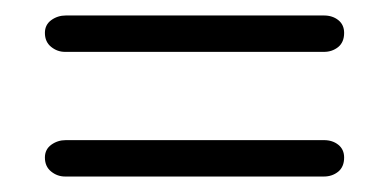

<svg xmlns="http://www.w3.org/2000/svg" viewBox="-20 -468 503 248"><path d="M38 -425.5Q38 -436 46.2 -442Q54.5 -448 65 -448H398.5Q409.5 -448 417 -442Q424.5 -436 424.5 -425.5Q424.5 -413.5 416.8 -407.2Q409 -401 398.5 -401H64Q54 -401 46 -407.5Q38 -414 38 -425.5ZM38 -264.5Q38 -275 46.2 -281Q54.5 -287 65 -287H398.5Q409.5 -287 417 -281Q424.5 -275 424.5 -264.5Q424.5 -252.5 416.8 -246.2Q409 -240 398.5 -240H64Q54 -240 46 -246.5Q38 -253 38 -264.5Z"/></svg>

Font: Fraunces 144pt SuperSoft Light
Style: Regular
Weight: 300
Version: Version 1.000;[0bf87f6ff]